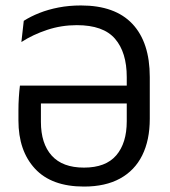

<svg xmlns="http://www.w3.org/2000/svg" viewBox="-20 -671 621 703"><path d="M287.5 12.1Q168.7 12.1 108.1 -53.4Q47.5 -118.9 47.5 -229.8V-267.9Q47.5 -290.9 49 -313.9Q50.4 -336.9 53 -357.5H477.8V-292.2H109.5L129.8 -314.9V-225Q129.8 -145.1 169.4 -101.2Q208.9 -57.3 287.5 -57.3Q367.1 -57.3 405.6 -102.2Q444.1 -147.1 444.1 -227V-388.6Q444.1 -479.4 401.1 -529.1Q358.2 -578.9 261.3 -578.9Q204.9 -578.9 152.9 -561.7Q100.8 -544.5 58.3 -517.1L67 -594.7Q92.3 -610.8 124.3 -623.5Q156.3 -636.2 194.6 -643.6Q232.8 -651 276.6 -651Q401.4 -651 464.9 -583.4Q528.4 -515.7 528.4 -388.9V-236Q528.4 -157.9 500.8 -102.3Q473.2 -46.7 419.5 -17.3Q365.9 12.1 287.5 12.1Z"/></svg>

Font: Anek Latin Medium
Style: Regular
Weight: 500
Designer: Yesha Goshar
Foundry: Ek Type
Version: Version 1.003